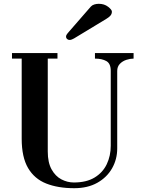

<svg xmlns="http://www.w3.org/2000/svg" viewBox="-20 -972 748 1009"><path d="M327 -779Q327 -785 330 -789.5Q333 -794 336 -798L457 -937Q464 -945 475.5 -948.5Q487 -952 499 -952Q528 -952 548 -936.5Q568 -921 568 -911Q568 -898 559.5 -889Q551 -880 539 -873L369 -770Q364 -767 357.5 -764.5Q351 -762 346 -762Q338 -762 332.5 -767Q327 -772 327 -779ZM43 -664V-693H282V-664H231V-176Q231 -118 251 -82Q271 -46 302.5 -29.5Q334 -13 368 -13Q434 -13 477 -39Q520 -65 541 -109Q562 -153 562 -206V-600Q562 -638 539 -651Q516 -664 479 -664V-693H682V-664Q664 -664 644 -657.5Q624 -651 610 -636.5Q596 -622 596 -599V-192Q596 -135 569 -87.5Q542 -40 491.5 -11.5Q441 17 370 17Q285 17 223 -7.5Q161 -32 127.5 -89Q94 -146 94 -243V-664Z"/></svg>

Font: Monomakh
Style: Regular
Weight: 400
Version: Version 1.200; ttfautohint (v1.8.4.7-5d5b)